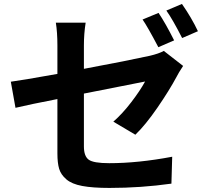

<svg xmlns="http://www.w3.org/2000/svg" viewBox="-20 -883 1040 962"><path d="M971.7 -726.6 892.6 -692.4Q843.8 -788.1 813.5 -830.1L891.6 -863.3Q940.4 -793 971.7 -726.6ZM852.5 -680.7 773.4 -646.5Q717.8 -752 694.3 -785.2L774.4 -818.4Q808.6 -767.6 852.5 -680.7ZM400.4 -655.3V-538.1Q625 -580.1 730.5 -603.5Q776.4 -614.3 800.8 -627.9L897.5 -552.7Q873 -515.6 865.2 -499Q828.1 -429.7 768.6 -343.3Q709 -256.8 658.2 -208L547.9 -273.4Q593.8 -313.5 638.2 -371.6Q682.6 -429.7 707 -474.6Q620.1 -458 400.4 -414.1V-149.4Q400.4 -100.6 424.3 -83Q448.2 -65.4 527.3 -65.4Q671.9 -65.4 842.8 -97.7L838.9 37.1Q686.5 58.6 528.3 58.6Q444.3 58.6 392.1 48.8Q339.8 39.1 312.5 15.6Q285.2 -7.8 276.4 -37.1Q267.6 -66.4 267.6 -114.3V-386.7Q127 -359.4 57.6 -342.8L34.2 -473.6Q82 -479.5 267.6 -512.7V-655.3Q267.6 -720.7 259.8 -769.5H409.2Q400.4 -714.8 400.4 -655.3Z"/></svg>

Font: Gen Shin Gothic Monospace Bold
Style: Bold
Weight: 700
Designer: [Source Han Sans]
Ryoko NISHIZUKA  (kana & ideographs); Paul D. Hunt (Latin, Greek & Cyrillic); Wenlong ZHANG  (bopomofo
Version: Version 1.002.20150607